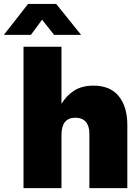

<svg xmlns="http://www.w3.org/2000/svg" viewBox="-79 -968 717 988"><path d="M237.3 -273.4V0H42V-727.5H237.3V-433.6Q263.2 -476.6 303 -502Q342.8 -527.3 402.3 -527.3Q488.3 -527.3 532.2 -472.9Q576.2 -418.5 576.2 -325.2V0H380.9V-281.2Q380.9 -320.3 362.3 -341.3Q343.8 -362.3 309.1 -362.3Q237.3 -362.3 237.3 -273.4ZM80.1 -788.6H-58.6V-789.1L65.4 -947.8H210L337.9 -789.1V-788.6H199.2L137.7 -866.7Z"/></svg>

Font: Inter Display Black
Style: Regular
Weight: 900
Designer: Rasmus Andersson
Foundry: rsms
Version: Version 4.000;git-a52131595